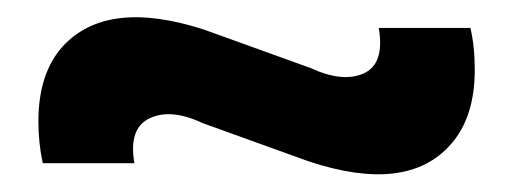

<svg xmlns="http://www.w3.org/2000/svg" viewBox="-20 -456 590 220"><path d="M524 -376Q524 -321 496 -290Q446 -234 334 -271L212 -315Q176 -332 151.5 -320.5Q127 -309 134 -269H29Q24 -292 24 -317Q24 -372 52 -403Q103 -458 214 -422L336 -378Q373 -361 397 -372Q421 -383 414 -424H519Q524 -403 524 -376Z"/></svg>

Font: Khand SemiBold
Style: Regular
Weight: 600
Designer: Devanagari: Sanchit Sawaria, Jyotish Sonowal; Latin: Satya Rajpurohit
Foundry: Indian Type Foundry
Version: Version 1.101;PS 1.0;hotconv 1.0.78;makeotf.lib2.5.61930; tt